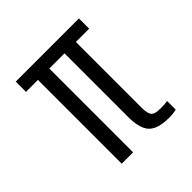

<svg xmlns="http://www.w3.org/2000/svg" viewBox="-163 -730 865 865"><g transform="rotate(-45 270.0 -297.0)"><path d="M435.6 4.8Q387 4.8 358.8 -8Q330.6 -20.9 318.5 -48.6Q306.5 -76.3 305.5 -121.1V-534H208.8V0H136.3V-534H60V-599.2H462.7V-534H378V-114.1Q378.2 -78.7 388.8 -65.4Q399.3 -52.2 436.8 -52.2Q450.7 -52.2 459.8 -52.9Q468.8 -53.5 480.5 -55.1V-0.6Q470.8 2 459.1 3.4Q447.5 4.8 435.6 4.8Z"/></g></svg>

Font: Big Shoulders Display SC Thin
Style: Regular
Weight: 100
Designer: Patric King
Foundry: XO Type Co
Version: Version 2.002